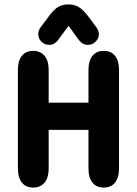

<svg xmlns="http://www.w3.org/2000/svg" viewBox="-20 -837 619 868"><path d="M200 -373V-522Q200 -562 181.5 -584.5Q163 -607 130 -607Q97 -607 79 -584.5Q61 -562 61 -522V-74Q61 -34 79 -11.5Q97 11 130 11Q163 11 181.5 -11.5Q200 -34 200 -74V-250H380V-74Q380 -34 398 -11.5Q416 11 449 11Q482 11 500 -11.5Q518 -34 518 -74V-522Q518 -562 500 -584.5Q482 -607 449 -607Q416 -607 398 -584.5Q380 -562 380 -522V-373ZM290 -720 330 -665Q350 -634 377 -634Q397 -634 412 -648.5Q427 -663 427 -683Q427 -699 414 -716L379 -763Q356 -793 336 -805Q316 -817 290 -817Q262 -817 242 -805Q222 -793 199 -761L164 -714Q153 -699 153 -683Q153 -663 167.5 -648.5Q182 -634 203 -634Q229 -634 249 -665Z"/></svg>

Font: Beiruti ExtraBold
Style: Regular
Weight: 800
Designer: Arlette Boutros
Foundry: Boutros
Version: Version 1.41